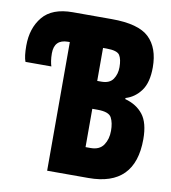

<svg xmlns="http://www.w3.org/2000/svg" viewBox="-81 -784 761 854"><g transform="rotate(10 300.0 -357.0)"><path d="M376 0Q586 0 586 -212Q586 -286 557 -323Q528 -360 476 -374V-379Q517 -391 544.5 -428Q572 -465 572 -534Q572 -622 524 -668Q476 -714 355 -714H179Q86 -714 43.5 -662.5Q1 -611 1 -532Q1 -483 10 -460H127Q124 -468 121.5 -483.5Q119 -499 119 -518Q119 -581 181 -581H189V0ZM339 -581H355Q403 -581 414.5 -563Q426 -545 426 -509Q426 -478 410.5 -455Q395 -432 358 -432H339ZM339 -306H363Q414 -306 426 -283Q438 -260 438 -224Q438 -186 420 -159.5Q402 -133 362 -133H339Z"/></g></svg>

Font: Noto Sans Mono UI ExtraBold
Style: Regular
Weight: 800
Designer: Monotype Design team
Foundry: Monotype Imaging Inc.
Version: 1.000